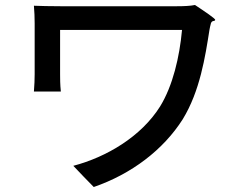

<svg xmlns="http://www.w3.org/2000/svg" viewBox="-20 -722 980 770"><path d="M315 -14 356 28C507 -24 635 -121 713 -244C782 -357 803 -494 820 -602C821 -608 823 -618 826 -629C831 -642 841 -635 843 -642C845 -647 798 -678 762 -702C743 -698 715 -697 690 -697C631 -697 257 -697 222 -697C180 -697 142 -698 116 -699C118 -676 119 -651 119 -628C119 -586 119 -458 119 -424C119 -403 118 -381 116 -355H169H224C221 -382 221 -410 221 -424C221 -458 221 -574 221 -602C288 -602 653 -602 710 -602C700 -493 673 -378 622 -295C546 -174 407 -92 274 -57Z"/></svg>

Font: GenSekiGothic2 TW M
Style: Regular
Weight: 500
Version: Version 2.100;PS 2.1;hotconv 16.6.51;makeotf.lib2.5.65220 DE